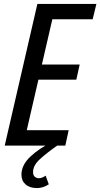

<svg xmlns="http://www.w3.org/2000/svg" viewBox="-20 -740 510 976"><path d="M4 0 170 -720H264L98 0ZM56 0 74 -78H329L312 0ZM133 -335 151 -412H385L368 -335ZM204 -642 222 -720H470L451 -642ZM168 216Q131 216 110 197.5Q89 179 89 148Q89 99 134.5 56Q180 13 249 -20L271 0Q218 37 183 69Q148 101 148 135Q148 151 157 158.5Q166 166 178 166Q193 166 212 153L228 197Q214 206 199 211Q184 216 168 216Z"/></svg>

Font: Instrument Sans Condensed Medium
Style: Italic
Weight: 500
Width: 3
Italic angle: -13°
Designer: Rodrigo Fuenzalida
Foundry: fragTYPE
Version: Version 1.000;gftools[0.9.28]